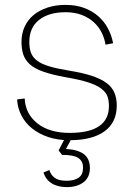

<svg xmlns="http://www.w3.org/2000/svg" viewBox="-20 -562 548 786"><path d="M265 12Q216 12 177.5 -1Q139 -14 111 -36.5Q83 -59 67.5 -89.5Q52 -120 50 -155L81 -159Q84 -96 133 -57Q182 -18 265 -18Q426 -18 426 -128Q426 -150 420 -167Q414 -184 395.5 -198.5Q377 -213 342 -224.5Q307 -236 248 -246Q193 -256 157.5 -268.5Q122 -281 102.5 -298.5Q83 -316 75.5 -338.5Q68 -361 68 -390Q68 -425 81 -453Q94 -481 117.5 -500.5Q141 -520 174.5 -531Q208 -542 248 -542Q291 -542 324.5 -529.5Q358 -517 382.5 -495.5Q407 -474 422 -445.5Q437 -417 443 -385L412 -379Q408 -405 396 -429Q384 -453 363.5 -471.5Q343 -490 314.5 -501Q286 -512 248 -512Q180 -512 140 -480.5Q100 -449 100 -390Q100 -364 107 -345.5Q114 -327 132 -313.5Q150 -300 181.5 -290.5Q213 -281 262 -273Q318 -264 356 -251.5Q394 -239 416.5 -222Q439 -205 448.5 -182Q458 -159 458 -130Q458 -61 408 -24.5Q358 12 265 12ZM254 204Q216 204 191.5 188.5Q167 173 158 144L182 134Q188 154 204 166Q220 178 252 178Q284 178 302 165.5Q320 153 320 124Q320 98 301 85Q282 72 234 72L220 54L250 -4H278L250 48Q297 50 322.5 68.5Q348 87 348 126Q348 164 322 184Q296 204 254 204Z"/></svg>

Font: Geist Thin
Style: Regular
Weight: 400
Designer: Basement.studio, Andrés Briganti, Mateo Zaragoza
Foundry: Basement.studio, Vercel, Andrés Briganti, Guido Ferreyra, Mateo Zaragoza
Version: Version 1.401